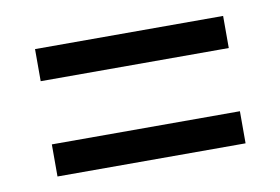

<svg xmlns="http://www.w3.org/2000/svg" viewBox="-42 -546 549 377"><g transform="rotate(-10 233.0 -357.0)"><path d="M46 -420V-484H421V-420ZM46 -230V-294H421V-230Z"/></g></svg>

Font: Noto Serif Hebrew Condensed SemiBold
Style: Regular
Weight: 600
Width: 3
Designer: Monotype Design Team
Foundry: Monotype Imaging Inc.
Version: Version 2.004; ttfautohint (v1.8.4.7-5d5b)